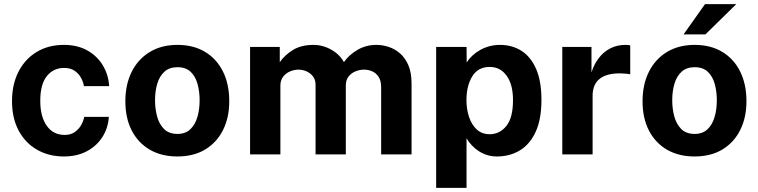

<svg xmlns="http://www.w3.org/2000/svg" viewBox="-20 -743 3650 924"><path d="M287.5 -527Q352.2 -527 399.7 -500.6Q447.1 -474.2 474.4 -429.2Q501.7 -384.2 505.5 -328.5H383.9Q380.7 -349.1 369.5 -369.3Q358.4 -389.5 338.5 -402.8Q318.6 -416.1 288.6 -416.1Q237.3 -416.1 205.6 -376.9Q173.8 -337.7 173.8 -257.7Q173.8 -181.8 204.9 -137.8Q236 -93.7 291.3 -93.7Q321 -93.7 340.7 -108Q360.5 -122.4 371.4 -142.6Q382.4 -162.8 385.3 -180.6H503.8Q500.6 -127.2 473 -83.9Q445.4 -40.6 398.1 -15.3Q350.9 10 287.5 10Q215.6 10 159.1 -22Q102.6 -54 70.2 -113.8Q37.8 -173.6 37.8 -256.3Q37.8 -336.6 68.8 -397.5Q99.9 -458.5 156.1 -492.7Q212.4 -527 287.5 -527Z M833.4 10Q757.5 10 701.3 -22.4Q645.2 -54.9 614.2 -114.5Q583.3 -174.1 583.3 -255.6Q583.3 -337 614.1 -398.1Q644.9 -459.2 701.2 -493.1Q757.4 -527 834.1 -527Q910.6 -527 966.5 -493.6Q1022.3 -460.2 1052.8 -399.3Q1083.3 -338.3 1083.3 -255.6Q1083.3 -177.7 1053.6 -117.9Q1024 -58 968.2 -24Q912.4 10 833.4 10ZM834.1 -98.5Q872.5 -98.5 896 -120.9Q919.4 -143.3 930.1 -180.2Q940.7 -217.2 940.7 -260.4Q940.7 -301.4 931 -337.8Q921.3 -374.3 898 -396.9Q874.7 -419.6 834.1 -419.6Q795.3 -419.6 771.6 -398.2Q747.8 -376.8 737 -340.6Q726.1 -304.4 726.1 -260.4Q726.1 -220 736 -182.8Q746 -145.7 769.5 -122.1Q793.1 -98.5 834.1 -98.5Z M1183.5 0V-517H1326.4V-443.8Q1349.9 -477.9 1389.7 -502.5Q1429.5 -527 1489.8 -527Q1516.4 -527 1544.1 -517.6Q1571.7 -508.2 1595.8 -489.8Q1619.8 -471.4 1635.1 -444.1Q1660 -479.4 1700.7 -503.2Q1741.5 -527 1791.6 -527Q1820.3 -527 1850.1 -517.4Q1879.8 -507.8 1904.8 -486.4Q1929.8 -464.9 1945.2 -429.3Q1960.6 -393.7 1960.6 -341.2V0H1814.3V-323Q1814.3 -354.2 1802.3 -372.8Q1790.2 -391.5 1771.3 -399.7Q1752.3 -407.9 1731.4 -407.9Q1712.2 -407.9 1692 -400.1Q1671.9 -392.4 1658 -375.4Q1644.2 -358.4 1644.2 -330.8V0H1498.6V-335.8Q1498.6 -359.3 1486.2 -375.4Q1473.7 -391.5 1454.9 -399.7Q1436 -407.9 1416.7 -407.9Q1396.5 -407.9 1376.4 -399.6Q1356.3 -391.3 1342.9 -374.2Q1329.4 -357 1329.4 -330.8V0Z M2079 161V-517H2225.3L2225.9 -442.6Q2237.6 -460.8 2254.2 -476.1Q2270.9 -491.5 2291.5 -502.9Q2312.2 -514.4 2336.1 -520.7Q2360.1 -527 2386.3 -527Q2444.1 -527 2489.1 -498.7Q2534.2 -470.3 2559.9 -411.6Q2585.7 -352.9 2585.7 -262.5Q2585.7 -168.7 2557.8 -108.4Q2530 -48.2 2481.6 -19.1Q2433.2 10 2371.9 10Q2347 10 2325 3.3Q2302.9 -3.5 2284.2 -15.6Q2265.5 -27.7 2250.8 -43.4Q2236 -59.1 2225.2 -77.5V161ZM2336.8 -97.1Q2384.3 -97.1 2416.6 -136.5Q2448.8 -175.8 2448.8 -261.2Q2448.8 -336.3 2418.2 -378.6Q2387.6 -420.9 2336.8 -420.9Q2280.3 -420.9 2252.5 -375.2Q2224.8 -329.5 2224.8 -261.2Q2224.8 -218.2 2237.1 -180.7Q2249.4 -143.2 2274.2 -120.1Q2299 -97.1 2336.8 -97.1Z M2686 0V-517H2826.5V-394.6Q2839 -434.1 2861.8 -463.8Q2884.7 -493.6 2917.2 -510.3Q2949.7 -527 2990.3 -527Q2997.6 -527 3003.8 -526.3Q3010 -525.6 3013 -523.9V-384.9Q3008.7 -386.8 3002.4 -387.4Q2996.2 -388 2991 -388.4Q2947.8 -392.2 2917.5 -386Q2887.2 -379.9 2868.2 -365.5Q2849.2 -351.1 2840.6 -330.1Q2831.9 -309.1 2831.9 -283V0Z M3322.4 10Q3246.5 10 3190.3 -22.4Q3134.2 -54.9 3103.2 -114.5Q3072.3 -174.1 3072.3 -255.6Q3072.3 -337 3103.1 -398.1Q3133.9 -459.2 3190.2 -493.1Q3246.4 -527 3323.1 -527Q3399.6 -527 3455.5 -493.6Q3511.3 -460.2 3541.8 -399.3Q3572.3 -338.3 3572.3 -255.6Q3572.3 -177.7 3542.6 -117.9Q3513 -58 3457.2 -24Q3401.4 10 3322.4 10ZM3323.1 -98.5Q3361.5 -98.5 3385 -120.9Q3408.4 -143.3 3419.1 -180.2Q3429.7 -217.2 3429.7 -260.4Q3429.7 -301.4 3420 -337.8Q3410.3 -374.3 3387 -396.9Q3363.7 -419.6 3323.1 -419.6Q3284.3 -419.6 3260.6 -398.2Q3236.8 -376.8 3226 -340.6Q3215.1 -304.4 3215.1 -260.4Q3215.1 -220 3225 -182.8Q3235 -145.7 3258.5 -122.1Q3282.1 -98.5 3323.1 -98.5ZM3372.7 -723H3523.1L3374.9 -577.5H3269.7Z"/></svg>

Font: Public Sans Thin
Style: Regular
Weight: 100
Designer: The Public Sans project authors (U.S. Web Design System). Libre Franklin designed by Pablo Impallari and Rodrigo Fuenzal
Version: Version 1.008